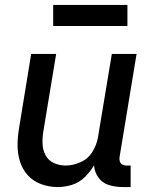

<svg xmlns="http://www.w3.org/2000/svg" viewBox="-20 -748 616 776"><path d="M213 8Q242 8 271 -1Q300 -10 322.5 -32Q345 -54 360 -80Q362 -52 378 -30Q394 -8 420.5 0Q447 8 476 8H508V-79H490Q482 -79 474.5 -83Q467 -87 464.5 -95Q462 -103 463 -112L532 -530H432L376 -193Q371 -163 353.5 -134.5Q336 -106 305.5 -92.5Q275 -79 245 -79Q220 -79 198 -89Q176 -99 164.5 -120Q153 -141 152 -166Q151 -191 155 -216L207 -530H106L57 -230Q51 -195 51 -160.5Q51 -126 61 -94.5Q71 -63 93 -39Q115 -15 147 -3.5Q179 8 213 8ZM195 -643H495V-728H195Z"/></svg>

Font: Iosevka Sparkle Medium
Style: Italic
Weight: 500
Italic angle: -9°
Designer: Belleve Invis
Foundry: Belleve Invis
Version: Version 4.5.0; ttfautohint (v1.8.3)